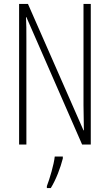

<svg xmlns="http://www.w3.org/2000/svg" viewBox="-20 -734 557 975"><path d="M441 0V-714H404V-202C404 -172 405 -120 406 -72H404L122 -714H77V0H114V-526C114 -579 114 -615 112 -647H114L397 0ZM299 71V61H258C254 101 232 175 218 211V221H238C265 177 287 118 299 71Z"/></svg>

Font: Noto Sans Lao UI ExtCond ExtLt
Style: Regular
Weight: 200
Width: 2
Designer: Monotype Design Team
Foundry: Monotype Imaging Inc.
Version: Version 2.000